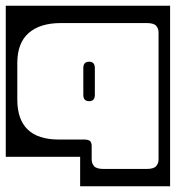

<svg xmlns="http://www.w3.org/2000/svg" viewBox="-40 -524 610 666"><path d="M-20 -504H550V122H238V20H-20ZM171 -444Q99 -444 59.5 -409.5Q20 -375 20 -305V-179Q20 -40 164 -40H252Q265.5 -40 271.8 -35.2Q278 -30.5 278 -17V29Q278 43 286.5 52.5Q295 62 319 62H469Q493 62 501.5 52.5Q510 43 510 29V-411Q510 -425.5 501.5 -434.8Q493 -444 469 -444ZM289 -195Q289 -173 269 -173Q249 -173 249 -195V-288Q249 -310 269 -310Q289 -310 289 -288Z"/></svg>

Font: Honk Rounded
Style: Regular
Weight: 400
Designer: Noopur Datye & Yesha Goshar
Foundry: Ek Type
Version: Version 1.000